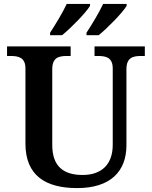

<svg xmlns="http://www.w3.org/2000/svg" viewBox="-20 -951 776 981"><path d="M422 -784V-771H484C529 -807 606 -886 627 -921V-931H507C486 -886 450 -827 422 -784ZM236 -784V-771H297C342 -807 419 -886 440 -921V-931H321C300 -886 264 -827 236 -784ZM374 10C544 10 626 -75 626 -209V-597C626 -657 659 -665 701 -665H720V-714H463V-665H481C522 -665 556 -657 556 -601V-211C556 -113 501 -57 402 -57C309 -57 247 -97 247 -210V-597C247 -657 280 -665 322 -665H341V-714H16V-665H34C75 -665 110 -657 110 -601V-217C110 -54 213 10 374 10Z"/></svg>

Font: Noto Serif Gurmukhi SemiBold
Style: Regular
Weight: 600
Designer: Vaibhav Singh and the Monotype Design Team
Foundry: Monotype Imaging Inc.
Version: Version 2.004